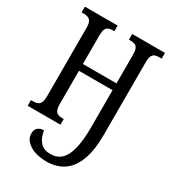

<svg xmlns="http://www.w3.org/2000/svg" viewBox="-224 -835 1079 1198"><g transform="rotate(30 315.0 -235.5)"><path d="M301 243Q277 243 253 239Q229 235 207 227Q177 214 155.5 192Q134 170 134 137Q134 111 149.5 96.5Q165 82 193 82Q200 131 226 161Q252 191 302 190Q347 190 377 162.5Q407 135 422.5 75Q438 15 438 -83V-349H196V-111Q196 -82 202.5 -67Q209 -52 221.5 -46.5Q234 -41 251 -41H264V0H28V-41H47Q64 -41 76.5 -46.5Q89 -52 96 -67Q103 -82 103 -111V-605Q103 -634 95.5 -648.5Q88 -663 74.5 -668Q61 -673 43 -673H28V-714H264V-673H251Q234 -673 221.5 -668Q209 -663 202.5 -648Q196 -633 196 -604V-398H438V-603Q438 -633 431.5 -648Q425 -663 412 -668Q399 -673 381 -673H369V-714H605V-673H587Q570 -673 557 -668Q544 -663 537 -648Q530 -633 530 -603V-79Q530 31 503 102.5Q476 174 425 208.5Q374 243 301 243Z"/></g></svg>

Font: Noto Serif ExtraCondensed
Style: Regular
Weight: 400
Width: 2
Designer: Monotype Design Team
Foundry: Monotype Imaging Inc.
Version: Version 2.013